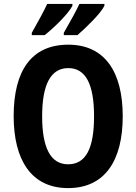

<svg xmlns="http://www.w3.org/2000/svg" viewBox="-20 -1020 698 984"><path d="M515 -990V-1000H387C372 -967 339 -907 307 -852V-840H377C421 -878 496 -951 515 -990ZM351 -990V-1000H222C207 -967 175 -908 143 -852V-840H209C261 -881 330 -950 351 -990ZM609 -424C609 -649 519 -791 330 -791C143 -791 50 -660 50 -425C50 -201 140 -56 329 -56C519 -56 609 -199 609 -424ZM196 -424C196 -585 239 -671 330 -671C420 -671 462 -587 462 -424C462 -261 421 -178 329 -178C239 -178 196 -263 196 -424Z"/></svg>

Font: Noto Sans Malayalam UI Condensed
Style: Bold
Weight: 700
Width: 3
Designer: Jelle Bosma - Monotype Design Team
Foundry: Monotype Imaging Inc.
Version: Version 2.104